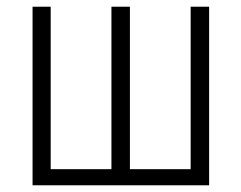

<svg xmlns="http://www.w3.org/2000/svg" viewBox="-20 -552 719 572"><path d="M77 0V-532H131V-48H312V-532H367V-48H548V-532H603V0Z"/></svg>

Font: Noto Sans Condensed Light
Style: Regular
Weight: 300
Width: 3
Designer: Monotype Design Team
Foundry: Monotype Imaging Inc.
Version: Version 2.013; ttfautohint (v1.8.4.7-5d5b)